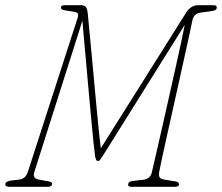

<svg xmlns="http://www.w3.org/2000/svg" viewBox="-41 -720 855 740"><path d="M159.5 -9.5Q157.5 0 143.5 0H-4.5Q-21.5 0 -20.5 -10Q-20 -21.5 4 -24.5L31.5 -27.5Q57 -30 66 -56.5L258.5 -652Q264.5 -671 249 -673.5L205 -681Q192.5 -683.5 194 -693Q194.5 -700 211 -700H272.5Q283 -700 289 -693.8Q295 -687.5 297 -670Q298.5 -654.5 302.2 -615.5Q306 -576.5 311 -523.8Q316 -471 321.2 -413.2Q326.5 -355.5 331.5 -301.8Q336.5 -248 340.8 -207.2Q345 -166.5 347.5 -148.5L676.5 -671.5Q685.5 -686 697.5 -693Q709.5 -700 719 -700H782Q795.5 -700 794.5 -689.5Q793 -680 778.5 -678L729.5 -671Q705 -667.5 699.5 -637Q697.5 -625 689.8 -590.2Q682 -555.5 671.2 -506Q660.5 -456.5 647.8 -399.8Q635 -343 622.5 -286.8Q610 -230.5 599.2 -181.8Q588.5 -133 581.2 -99.8Q574 -66.5 572.5 -56.5Q570.5 -43.5 574 -37Q577.5 -30.5 591 -28L636.5 -20.5Q650 -18 649 -8.5Q647.5 0 633.5 0H465Q451 0 453 -11Q455 -21 470 -22.5L510.5 -27Q522.5 -28.5 531.8 -35.2Q541 -42 544 -55Q547 -67.5 556 -106.8Q565 -146 577.8 -201.8Q590.5 -257.5 604.5 -320Q618.5 -382.5 632 -442.5Q645.5 -502.5 655.8 -550.5Q666 -598.5 671 -624L360 -127Q350.5 -112.5 346.2 -106Q342 -99.5 337 -99.5Q331.5 -99.5 329.2 -105Q327 -110.5 326 -115Q323.5 -131.5 319.5 -169.8Q315.5 -208 310.8 -259Q306 -310 301 -366.2Q296 -422.5 291.2 -476Q286.5 -529.5 282.5 -572.8Q278.5 -616 276.5 -640L91 -56Q83.5 -32.5 108 -28L148.5 -20.5Q162 -18 159.5 -9.5Z"/></svg>

Font: Fraunces 144pt S100 Thin
Style: Italic
Weight: 100
Italic angle: -16°
Version: Version 1.000; ttfautohint (v1.8.3)